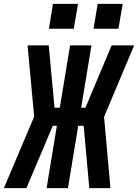

<svg xmlns="http://www.w3.org/2000/svg" viewBox="-51 -969 711 989"><path d="M518 0H409L380 -321H352L299 0H189L242 -321H221L85 0H-31L125 -368L91 -735H200L230 -414H257L310 -735H420L367 -414H389L524 -735H640L485 -367ZM559 -821H431L452 -949H581ZM201 -821 222 -949H351L329 -821Z"/></svg>

Font: Iosevka SS04 Extended Oblique
Style: Bold
Weight: 700
Width: 7
Italic angle: -9°
Monospace: yes
Designer: Belleve Invis
Foundry: Belleve Invis
Version: Version 19.0.0; ttfautohint (v1.8.4)